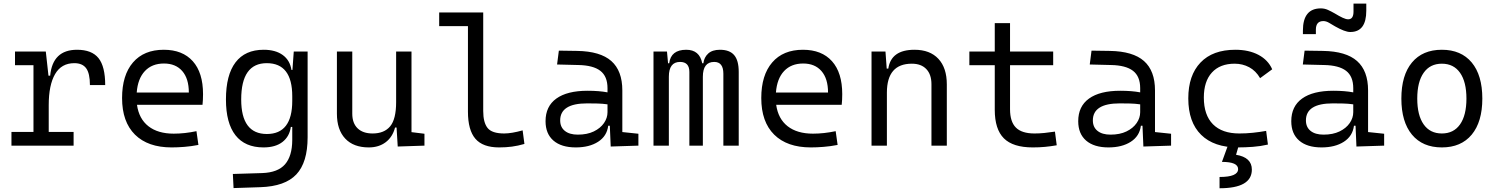

<svg xmlns="http://www.w3.org/2000/svg" viewBox="-20 -801 8243 1056"><path d="M248 -222.7V-75.2H384.8V0H43V-75.2H164.1V-442.4H62.5V-517.6H231.9L246.6 -384.8H255.9Q269.5 -527.3 403.8 -527.3Q484.9 -527.3 521.7 -481.4Q558.6 -435.5 558.6 -333H474.6Q474.6 -397 454.1 -425.3Q433.6 -453.6 388.7 -453.6Q317.9 -453.6 283 -393.6Q248 -333.5 248 -222.7Z M923.8 9.8Q793.5 9.8 722.4 -60.5Q651.4 -130.9 651.4 -261.7Q651.4 -387.7 711.4 -457.5Q771.5 -527.3 880.9 -527.3Q983.9 -527.3 1040.3 -464.4Q1096.7 -401.4 1096.7 -283.2Q1096.7 -250.5 1093.8 -224.6H733.4Q744.1 -147.5 796.4 -106.7Q848.6 -65.9 935.5 -65.9Q996.1 -65.9 1060.5 -79.6L1071.3 -3.9Q1031.2 3.9 993.7 6.8Q956.1 9.8 923.8 9.8ZM731.9 -292H1018.6Q1018.6 -368.7 982.4 -410.2Q946.3 -451.7 881.8 -451.7Q815.9 -451.7 776.9 -410.2Q737.8 -368.7 731.9 -292Z M1264.6 233.4 1260.7 155.8 1421.9 150.9Q1508.3 147.9 1547.6 102.8Q1586.9 57.6 1587.4 -30.3V-103H1579.6Q1572.3 -50.3 1533.7 -20.3Q1495.1 9.8 1429.2 9.8Q1327.6 9.8 1275.1 -57.1Q1222.7 -124 1222.7 -253.9Q1222.7 -388.7 1275.4 -458Q1328.1 -527.3 1430.2 -527.3Q1495.1 -527.3 1534.9 -498.5Q1574.7 -469.7 1583 -416.5H1588.4L1595.7 -517.6H1671.9V-45.9Q1671.9 92.3 1609.9 158.2Q1547.9 224.1 1412.1 228.5ZM1587.4 -271.5Q1587.4 -453.6 1447.3 -453.6Q1306.6 -453.6 1306.6 -253.9Q1306.6 -64 1447.8 -64Q1587.4 -64 1587.4 -246.1Z M2008.3 9.8Q1924.3 9.8 1878.7 -38.8Q1833 -87.4 1833 -175.8V-517.6H1917.5V-175.8Q1917.5 -123.5 1946.8 -95.2Q1976.1 -66.9 2029.3 -66.9Q2093.3 -66.9 2126 -106.4Q2158.7 -146 2158.7 -239.3V-517.6H2243.2V-74.2L2314.5 -65.4V0L2167.5 4.9L2161.1 -99.6H2152.8Q2139.2 -47.4 2101.3 -18.8Q2063.5 9.8 2008.3 9.8Z M2725.1 9.8Q2635.7 9.8 2594.7 -37.8Q2553.7 -85.4 2553.7 -187V-657.2H2395.5V-732.4H2637.7V-190.4Q2637.7 -127 2661.9 -96.9Q2686 -66.9 2752.9 -66.9Q2793.5 -66.9 2854.5 -84L2864.3 -9.3Q2828.6 1 2795.7 5.4Q2762.7 9.8 2725.1 9.8Z M3338.9 4.9 3334 -109.4H3325.2Q3317.9 -52.2 3269.5 -21.2Q3221.2 9.8 3147 9.8Q3067.4 9.8 3023.9 -27.8Q2980.5 -65.4 2980.5 -134.3Q2980.5 -216.3 3040 -259Q3099.6 -301.8 3211.4 -301.8Q3275.4 -301.8 3321.3 -293V-315.9Q3321.3 -381.3 3281.7 -411.6Q3242.2 -441.9 3160.6 -443.4L3043.9 -446.3L3053.7 -522.5L3154.3 -521Q3281.7 -519 3342.3 -465.3Q3402.8 -411.6 3402.8 -303.7V-74.7L3491.2 -65.4V0ZM3321.3 -227.1Q3294.4 -231 3265.9 -231.7Q3237.3 -232.4 3209 -232.4Q3061 -232.4 3061 -138.7Q3061 -101.6 3086.7 -81.1Q3112.3 -60.5 3158.2 -60.5Q3209.5 -60.5 3245.8 -78.1Q3282.2 -95.7 3301.8 -124Q3321.3 -152.3 3321.3 -184.1Z M3958.5 0V-395.5Q3958.5 -460.4 3908.2 -460.4Q3845.7 -460.4 3845.7 -378.9V0H3771.5V-405.3Q3771.5 -460.4 3720.2 -460.4Q3658.7 -460.4 3658.7 -378.9V0H3574.2V-517.6H3648.4L3654.3 -453.1H3660.6Q3669.9 -527.3 3754.4 -527.3Q3827.6 -527.3 3842.3 -453.1H3848.6Q3852.5 -485.8 3875.2 -506.6Q3897.9 -527.3 3939.5 -527.3Q3992.7 -527.3 4017.8 -498Q4043 -468.8 4043 -405.3V0Z M4439.5 9.8Q4309.1 9.8 4238 -60.5Q4167 -130.9 4167 -261.7Q4167 -387.7 4227.1 -457.5Q4287.1 -527.3 4396.5 -527.3Q4499.5 -527.3 4555.9 -464.4Q4612.3 -401.4 4612.3 -283.2Q4612.3 -250.5 4609.4 -224.6H4249Q4259.8 -147.5 4312 -106.7Q4364.3 -65.9 4451.2 -65.9Q4511.7 -65.9 4576.2 -79.6L4586.9 -3.9Q4546.9 3.9 4509.3 6.8Q4471.7 9.8 4439.5 9.8ZM4247.6 -292H4534.2Q4534.2 -368.7 4498 -410.2Q4461.9 -451.7 4397.5 -451.7Q4331.5 -451.7 4292.5 -410.2Q4253.4 -368.7 4247.6 -292Z M5103 0V-337.4Q5103 -391.6 5074.7 -421.1Q5046.4 -450.7 4995.1 -450.7Q4857.9 -450.7 4857.9 -291.5V0H4773.4V-517.6H4850.1L4856.9 -423.8H4865.7Q4880.9 -527.3 5009.8 -527.3Q5094.7 -527.3 5141.1 -477.5Q5187.5 -427.7 5187.5 -336.9V0Z M5660.2 9.8Q5551.3 9.8 5501.2 -40.3Q5451.2 -90.3 5451.2 -196.8V-442.4H5311.5V-517.6H5451.2V-673.8H5535.2V-517.6H5772.5V-442.4H5535.2V-200.2Q5535.2 -131.8 5567.4 -99.4Q5599.6 -66.9 5669.9 -66.9Q5696.3 -66.9 5723.4 -69.6Q5750.5 -72.3 5782.2 -77.1L5792 -2Q5758.8 3.9 5727.3 6.8Q5695.8 9.8 5660.2 9.8Z M6268.6 4.9 6263.7 -109.4H6254.9Q6247.6 -52.2 6199.2 -21.2Q6150.9 9.8 6076.7 9.8Q5997.1 9.8 5953.6 -27.8Q5910.2 -65.4 5910.2 -134.3Q5910.2 -216.3 5969.7 -259Q6029.3 -301.8 6141.1 -301.8Q6205.1 -301.8 6251 -293V-315.9Q6251 -381.3 6211.4 -411.6Q6171.9 -441.9 6090.3 -443.4L5973.6 -446.3L5983.4 -522.5L6084 -521Q6211.4 -519 6272 -465.3Q6332.5 -411.6 6332.5 -303.7V-74.7L6420.9 -65.4V0ZM6251 -227.1Q6224.1 -231 6195.6 -231.7Q6167 -232.4 6138.7 -232.4Q5990.7 -232.4 5990.7 -138.7Q5990.7 -101.6 6016.4 -81.1Q6042 -60.5 6087.9 -60.5Q6139.2 -60.5 6175.5 -78.1Q6211.9 -95.7 6231.4 -124Q6251 -152.3 6251 -184.1Z M6788.1 9.8Q6656.7 9.8 6586.2 -59.6Q6515.6 -128.9 6515.6 -259.8Q6515.6 -386.7 6582.8 -457Q6649.9 -527.3 6774.4 -527.3Q6848.6 -527.3 6901.6 -499.3Q6954.6 -471.2 6977.1 -419.9L6910.6 -371.1Q6887.2 -411.6 6850.6 -431.2Q6814 -450.7 6770.5 -450.7Q6689.9 -450.7 6645.5 -402.1Q6601.1 -353.5 6601.1 -264.6Q6601.1 -168 6651.4 -117.4Q6701.7 -66.9 6796.4 -66.9Q6834 -66.9 6871.1 -70.8Q6908.2 -74.7 6943.8 -81.1L6953.6 -5.9Q6913.6 3.4 6871.1 6.6Q6828.6 9.8 6788.1 9.8ZM6687.5 234.4V172.4Q6789.6 172.4 6789.6 128.9Q6789.6 89.4 6700.7 89.4L6736.8 -9.8L6793 -0.5L6778.3 50.3Q6865.2 64.5 6865.2 131.8Q6865.2 234.4 6687.5 234.4Z M7440.4 4.9 7435.5 -109.4H7426.8Q7419.4 -52.2 7371.1 -21.2Q7322.8 9.8 7248.5 9.8Q7168.9 9.8 7125.5 -27.8Q7082 -65.4 7082 -134.3Q7082 -216.3 7141.6 -259Q7201.2 -301.8 7313 -301.8Q7377 -301.8 7422.9 -293V-315.9Q7422.9 -381.3 7383.3 -411.6Q7343.8 -441.9 7262.2 -443.4L7145.5 -446.3L7155.3 -522.5L7255.9 -521Q7383.3 -519 7443.8 -465.3Q7504.4 -411.6 7504.4 -303.7V-74.7L7592.8 -65.4V0ZM7422.9 -227.1Q7396 -231 7367.4 -231.7Q7338.9 -232.4 7310.5 -232.4Q7162.6 -232.4 7162.6 -138.7Q7162.6 -101.6 7188.2 -81.1Q7213.9 -60.5 7259.8 -60.5Q7311 -60.5 7347.4 -78.1Q7383.8 -95.7 7403.3 -124Q7422.9 -152.3 7422.9 -184.1ZM7146 -613.3V-632.8Q7146 -754.9 7244.6 -754.9Q7265.1 -754.9 7283.4 -746.6Q7301.8 -738.3 7321.3 -727.1Q7346.2 -711.9 7364.5 -703.4Q7382.8 -694.8 7395 -694.8Q7424.3 -694.8 7424.3 -737.3V-781.2H7494.6V-742.2Q7494.6 -625 7406.7 -625Q7391.1 -625 7370.1 -633.1Q7349.1 -641.1 7323.2 -655.8Q7306.6 -665.5 7290.3 -675.3Q7273.9 -685.1 7258.3 -685.1Q7217.3 -685.1 7217.3 -637.7V-613.3Z M7910.2 9.8Q7804.2 9.8 7745.8 -60.5Q7687.5 -130.9 7687.5 -258.8Q7687.5 -387.2 7745.8 -457.3Q7804.2 -527.3 7910.2 -527.3Q8016.1 -527.3 8074.5 -457.3Q8132.8 -387.2 8132.8 -258.8Q8132.8 -130.9 8074.5 -60.5Q8016.1 9.8 7910.2 9.8ZM7910.2 -66.9Q7975.1 -66.9 8010.3 -116.9Q8045.4 -167 8045.4 -258.8Q8045.4 -350.6 8010.3 -400.6Q7975.1 -450.7 7910.2 -450.7Q7845.2 -450.7 7810.1 -400.6Q7774.9 -350.6 7774.9 -258.8Q7774.9 -167 7810.1 -116.9Q7845.2 -66.9 7910.2 -66.9Z"/></svg>

Font: Cascadia Mono NF SemiLight
Style: Regular
Weight: 350
Monospace: yes
Designer: Aaron Bell
Foundry: Saja Typeworks
Version: Version 2404.023; ttfautohint (v1.8.4)